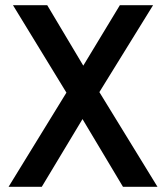

<svg xmlns="http://www.w3.org/2000/svg" viewBox="-20 -720 640 740"><path d="M13 0 236 -363 30 -700H162L301 -467L442 -700H570L363 -365L587 0H454L298 -261L141 0Z"/></svg>

Font: Red Hat Mono SemiBold
Style: Regular
Weight: 600
Monospace: yes
Designer: Pentagram, MCKL
Foundry: Pentagram, MCKL
Version: Version 1.023